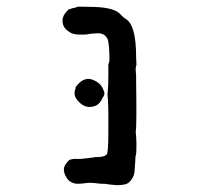

<svg xmlns="http://www.w3.org/2000/svg" viewBox="-20 -520 587 560"><path d="M203 -269Q227 -300 256 -285Q272 -277 278.5 -264.5Q285 -252 284.5 -247Q284 -242 282.5 -240Q281 -238 279 -234Q272 -218 260 -212Q231 -200 209 -224Q192 -241 200 -261Q201 -265 200.5 -265.5Q200 -266 203 -269ZM241 -500Q304 -500 326 -483Q329 -481 329 -480.5Q329 -480 333 -476.5Q337 -473 338.5 -471Q340 -469 348 -464Q377 -445 377 -355L378 -331Q375 -323 376 -312.5Q377 -302 377 -299Q377 -296 377 -288Q379 -151 376 -137V-130Q377 -130 378 -102Q378 -73 376.5 -69Q375 -65 375 -59.5Q375 -54 374.5 -50Q374 -46 373 -28Q372 -10 368 -4Q362 8 353.5 14Q345 20 320 20L298 18Q296 18 292.5 17Q289 16 279.5 16Q270 16 266 15Q241 12 231 14Q203 18 194 14Q178 9 170 -9.5Q162 -28 171.5 -41Q181 -54 185 -54.5Q189 -55 192 -56Q195 -57 205 -56.5Q215 -56 225.5 -57.5Q236 -59 246 -60Q256 -61 256 -61.5Q256 -62 268 -62Q288 -63 292 -71Q296 -79 296 -136.5Q296 -194 296 -194.5Q296 -195 295.5 -213.5Q295 -232 294 -238Q293 -244 294.5 -256Q296 -268 296 -301Q296 -334 296 -334Q300 -334 299 -361Q298 -400 292.5 -408.5Q287 -417 280.5 -420Q274 -423 267.5 -423Q261 -423 255.5 -422.5Q250 -422 244.5 -421.5Q239 -421 236 -420Q233 -419 217 -419Q194 -419 185 -425Q166 -436 163 -452Q160 -468 169.5 -480.5Q179 -493 181.5 -493Q184 -493 187 -494.5Q190 -496 191.5 -496Q193 -496 194 -496.5Q195 -497 200 -498Q205 -499 205 -500Q205 -501 241 -500Z"/></svg>

Font: TT2020 Style E
Style: Regular
Weight: 400
Version: Version 00.2